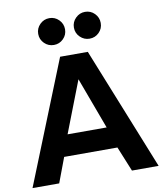

<svg xmlns="http://www.w3.org/2000/svg" viewBox="-103 -1073 980 1156"><g transform="rotate(-10 387.0 -495.0)"><path d="M335.9 -850.1Q312 -826.2 278.1 -826.2Q244.1 -826.2 220 -850.1Q195.8 -874 195.8 -908Q195.8 -941.9 220 -966.1Q244.1 -990.2 278.1 -990.2Q312 -990.2 335.9 -966.1Q359.9 -941.9 359.9 -908Q359.9 -874 335.9 -850.1ZM496.1 -826.2Q462.9 -826.2 438.5 -850.1Q414.1 -874 414.1 -908Q414.1 -941.9 438.5 -966.1Q462.9 -990.2 496.1 -990.2Q530.3 -990.2 554.2 -966.1Q578.1 -941.9 578.1 -908Q578.1 -874 554.2 -850.1Q530.3 -826.2 496.1 -826.2ZM546.9 -151.9H221.2L164.1 0H1L301.8 -750H471.2L772 0H608.9ZM503.9 -282.2 387.2 -597.2 265.1 -282.2Z"/></g></svg>

Font: Oakes Grotesk
Style: Bold
Weight: 700
Designer: Samuel Oakes
Foundry: Samuel Oakes
Version: Version 1.0 | wf-rip DC20170320